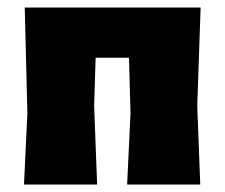

<svg xmlns="http://www.w3.org/2000/svg" viewBox="-20 -492 600 512"><path d="M44 0 53 -190 46 -472H515L506 -210L514 0H319L328 -190L324 -338H235L231 -210L239 0Z"/></svg>

Font: Alegreya Sans Black
Style: Regular
Weight: 900
Designer: Juan Pablo del Peral
Foundry: Huerta Tipografica
Version: Version 2.007